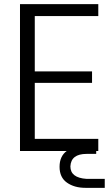

<svg xmlns="http://www.w3.org/2000/svg" viewBox="-20 -725 538 922"><path d="M76 0ZM76 0ZM452 0H76V-705H452V-648H147V-382H422V-327H147V-58H452ZM483 177H390Q337 177 301.5 152Q266 127 266 76Q266 25 301 -0.5Q336 -26 385 -26H442V14H396Q321 14 318 74Q318 129 396 134H483Z"/></svg>

Font: Ulagadi Sans Light
Style: Regular
Weight: 300
Designer: Ninad Kale (Devanagari), Jonny Pinhorn (Latin)
Foundry: Indian Type Foundry
Version: Version 3.01;March 29, 2020;FontCreator 12.0.0.2522 64-bit; 